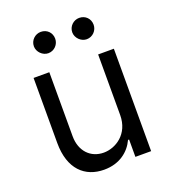

<svg xmlns="http://www.w3.org/2000/svg" viewBox="-138 -852 856 961"><g transform="rotate(-20 290.5 -371.5)"><path d="M420.5 -223C420.5 -120.7 342.3 -73.9 279.8 -73.9C210.2 -73.9 160.5 -125 160.5 -204.5V-545.5H76.7V-198.9C76.7 -59.7 150.6 7.1 252.8 7.1C335.2 7.1 389.2 -36.9 414.8 -92.3H420.5V0H504.3V-545.5H420.5ZM132.1 -693.2C132.1 -663.4 159.1 -636.4 188.9 -636.4C221.6 -636.4 245.7 -663.4 245.7 -693.2C245.7 -725.9 221.6 -750 188.9 -750C159.1 -750 132.1 -725.9 132.1 -693.2ZM336.6 -693.2C336.6 -663.4 363.6 -636.4 393.5 -636.4C426.1 -636.4 450.3 -663.4 450.3 -693.2C450.3 -725.9 426.1 -750 393.5 -750C363.6 -750 336.6 -725.9 336.6 -693.2Z"/></g></svg>

Font: Magic Ui Pro
Style: Regular
Weight: 400
Designer: Stefan Endress, Andreas Faust
Version: Version 1.000;FEAKit 1.0